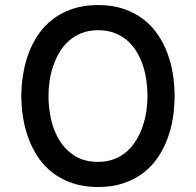

<svg xmlns="http://www.w3.org/2000/svg" viewBox="-20 -732 780 764"><path d="M370.1 12.2Q314 12.2 269.5 -2.7Q225.1 -17.6 191.2 -43.2Q157.2 -68.8 133.3 -103.8Q109.4 -138.7 94.2 -179Q79.1 -219.2 72 -262.9Q64.9 -306.6 64.9 -350.1Q64.9 -393.1 72 -436.8Q79.1 -480.5 94.2 -520.8Q109.4 -561 133.3 -595.9Q157.2 -630.9 191.2 -656.5Q225.1 -682.1 269.5 -697Q314 -711.9 370.1 -711.9Q426.3 -711.9 470.7 -697Q515.1 -682.1 549.1 -656.5Q583 -630.9 606.9 -595.9Q630.9 -561 646 -520.8Q661.1 -480.5 668 -436.8Q674.8 -393.1 674.8 -350.1Q674.8 -306.6 668 -262.9Q661.1 -219.2 646 -179Q630.9 -138.7 606.9 -103.8Q583 -68.8 549.1 -43.2Q515.1 -17.6 470.7 -2.7Q426.3 12.2 370.1 12.2ZM370.1 -87.9Q406.7 -87.9 435.5 -99.4Q464.4 -110.8 486.1 -130.4Q507.8 -149.9 523.2 -176Q538.6 -202.1 548.3 -231.2Q558.1 -260.3 562.5 -290.8Q566.9 -321.3 566.9 -350.1Q566.9 -380.4 562.5 -411.9Q558.1 -443.4 548.3 -472.4Q538.6 -501.5 523.2 -526.9Q507.8 -552.2 486.1 -571Q464.4 -589.8 435.5 -600.8Q406.7 -611.8 370.1 -611.8Q333.5 -611.8 304.7 -600.3Q275.9 -588.9 253.9 -569.3Q231.9 -549.8 216.6 -523.7Q201.2 -497.6 191.4 -468.5Q181.6 -439.5 177.2 -408.9Q172.9 -378.4 172.9 -350.1Q172.9 -304.2 183.1 -257.6Q193.4 -210.9 216.8 -173.1Q240.2 -135.3 277.8 -111.6Q315.4 -87.9 370.1 -87.9Z"/></svg>

Font: Overpass
Style: Regular
Weight: 400
Designer: Delve Withrington
Foundry: Delve Fonts
Version: Version 1.001